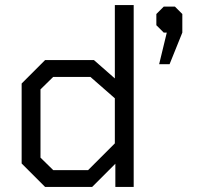

<svg xmlns="http://www.w3.org/2000/svg" viewBox="-20 -734 772 754"><path d="M65 -92V-406L157 -498H349L431 -426V-714H505V0H433V-91L342 0H157ZM326 -66 431 -171V-348L335 -432H189L139 -383V-115L189 -66ZM635 -606H623L594 -635V-679L623 -708H667L696 -679V-606L646 -482H605Z"/></svg>

Font: Chakra Petch
Style: Regular
Weight: 400
Designer: Katatrad Aksorn Co.,Ltd.
Foundry: Cadson Demak Co.,Ltd.
Version: Version 1.000; ttfautohint (v1.6)